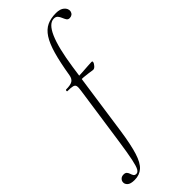

<svg xmlns="http://www.w3.org/2000/svg" viewBox="-409 -778 1106 1106"><g transform="rotate(-45 143.5 -225.5)"><path d="M-41 275Q-74 275 -87 262.5Q-100 250 -98 235Q-97 224 -88 215.5Q-79 207 -64 207Q-50 207 -43.5 214.5Q-37 222 -34 232Q-31 242 -26 249.5Q-21 257 -9 257Q3 257 12 242Q21 227 30.5 182Q40 137 53 47L104 -306Q108 -331 105.5 -342.5Q103 -354 89.5 -357.5Q76 -361 47 -361Q43 -361 44 -367Q45 -373 48 -373Q85 -373 100.5 -383Q116 -393 120 -418Q135 -509 152 -568.5Q169 -628 191.5 -662.5Q214 -697 244.5 -711.5Q275 -726 318 -726Q352 -726 369.5 -710.5Q387 -695 385 -675Q382 -661 373.5 -655Q365 -649 354 -649Q341 -649 335 -658.5Q329 -668 324 -680.5Q319 -693 311 -702.5Q303 -712 287 -712Q247 -712 217 -643.5Q187 -575 167 -439L101 21Q87 116 69.5 172Q52 228 25.5 251.5Q-1 275 -41 275ZM236 -343Q222 -345 205.5 -347.5Q189 -350 170 -351.5Q151 -353 130 -353L132 -375Q153 -375 181.5 -377Q210 -379 233.5 -380.5Q257 -382 263 -382Q268 -382 269.5 -380Q271 -378 270 -374Q269 -366 258 -353.5Q247 -341 236 -343Z"/></g></svg>

Font: Cormorant Light
Style: Italic
Weight: 300
Italic angle: -10°
Designer: Christian Thalmann (Catharsis Fonts)
Foundry: Catharsis Fonts
Version: Version 4.000